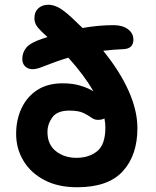

<svg xmlns="http://www.w3.org/2000/svg" viewBox="-20 -779 656 809"><path d="M305 10Q224 10 166.5 -20.5Q109 -51 78.5 -102Q48 -153 48 -215Q48 -275 71 -323.5Q94 -372 137.5 -400Q181 -428 244 -428Q285 -428 317.5 -418.5Q350 -409 374 -394Q334 -463 268 -536Q241 -528 213 -518Q185 -508 155 -496Q117 -481 95.5 -492.5Q74 -504 74 -531Q74 -558 91 -578.5Q108 -599 159 -616Q170 -620 180 -623L178 -625Q144 -655 134.5 -670Q125 -685 125 -702Q125 -729 141.5 -744Q158 -759 184 -759Q202 -759 223.5 -749Q245 -739 283 -704Q306 -682 328 -661Q361 -667 394 -670Q427 -673 459 -673Q496 -673 519 -656Q542 -639 542 -612Q542 -574 501 -572Q454 -570 415 -565Q485 -479 522 -396Q559 -313 559 -239Q559 -125 497.5 -57.5Q436 10 305 10ZM180 -223Q180 -170 215.5 -142Q251 -114 302 -114Q355 -114 389.5 -142Q424 -170 424 -242Q424 -260 420 -280Q410 -274 392 -274Q378 -274 365 -283.5Q352 -293 331.5 -303Q311 -313 272 -313Q221 -313 200.5 -284.5Q180 -256 180 -223Z"/></svg>

Font: Shantell Sans Normal
Style: Regular
Weight: 600
Designer: Stephen Nixon, Anya Danilova, Shantell Martin
Foundry: Arrow Type
Version: Version 1.009;[a7da0bfa3]